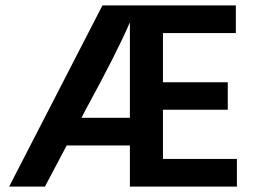

<svg xmlns="http://www.w3.org/2000/svg" viewBox="-20 -694 957 714"><path d="M283 -256H463V-611Q416 -501 298 -285ZM586 -103H861V0H463V-153H228L147 0H14L361 -674H857V-571H586V-388H827V-286H586Z"/></svg>

Font: Hind Semibold
Style: Regular
Weight: 600
Designer: Manushi Parikh, Satya Rajpurohit
Foundry: Indian Type Foundry
Version: Version 1.201;PS 1.0;hotconv 1.0.78;makeotf.lib2.5.61930; tt